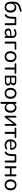

<svg xmlns="http://www.w3.org/2000/svg" viewBox="3603 -4358 942 8188"><g transform="rotate(90 4074.0 -264.0)"><path d="M283 -59Q353 -59 392 -105.5Q431 -152 431 -239Q431 -325 392 -372Q353 -419 284 -419Q215 -419 176 -373Q137 -327 137 -247Q137 -154 175.5 -106.5Q214 -59 283 -59ZM286 9Q177 9 113.5 -61.5Q50 -132 50 -268V-343Q50 -489 109.5 -565Q169 -641 287 -672L430 -713Q471 -722 480 -687Q489 -651 447 -641L293 -598Q214 -576 173 -521Q132 -466 132 -385V-382Q155 -431 200 -459.5Q245 -488 306 -488Q369 -488 417 -458Q465 -428 491.5 -372.5Q518 -317 518 -242Q518 -166 489.5 -109.5Q461 -53 409 -22Q357 9 286 9Z M1012 7Q970 7 970 -37V-419H778V-357Q778 -254 765 -183Q752 -112 721.5 -67.5Q691 -23 640 2Q622 10 608 5Q594 0 587 -13Q580 -26 583.5 -41Q587 -56 604 -67Q641 -88 661.5 -123.5Q682 -159 690 -216.5Q698 -274 698 -359V-438Q698 -487 747 -487H1007Q1055 -487 1055 -438V-37Q1055 7 1012 7Z M1367 9Q1317 9 1277.5 -11Q1238 -31 1215 -64.5Q1192 -98 1192 -140Q1192 -194 1219 -224.5Q1246 -255 1310 -268Q1374 -281 1483 -281H1516V-313Q1516 -373 1490.5 -400.5Q1465 -428 1409 -428Q1341 -428 1267 -389Q1249 -381 1236.5 -387Q1224 -393 1219.5 -406Q1215 -419 1220 -432.5Q1225 -446 1241 -453Q1284 -475 1327 -485.5Q1370 -496 1410 -496Q1506 -496 1552 -449.5Q1598 -403 1598 -305V-37Q1598 7 1558 7Q1517 7 1517 -37V-84Q1499 -40 1459.5 -15.5Q1420 9 1367 9ZM1516 -229H1485Q1405 -229 1359.5 -221.5Q1314 -214 1295.5 -195.5Q1277 -177 1277 -145Q1277 -105 1305 -79.5Q1333 -54 1382 -54Q1441 -54 1478.5 -95Q1516 -136 1516 -198Z M1797 7Q1754 7 1754 -39V-438Q1754 -487 1803 -487H2066Q2105 -487 2105 -452Q2105 -418 2066 -418H1840V-39Q1840 7 1797 7Z M2396 9Q2325 9 2272.5 -22Q2220 -53 2191 -109.5Q2162 -166 2162 -243Q2162 -321 2191 -377.5Q2220 -434 2272.5 -465Q2325 -496 2396 -496Q2467 -496 2519.5 -465Q2572 -434 2601 -377.5Q2630 -321 2630 -243Q2630 -166 2601 -109.5Q2572 -53 2519.5 -22Q2467 9 2396 9ZM2396 -59Q2464 -59 2503.5 -107Q2543 -155 2543 -243Q2543 -332 2503.5 -379.5Q2464 -427 2396 -427Q2329 -427 2289 -379.5Q2249 -332 2249 -243Q2249 -155 2289 -107Q2329 -59 2396 -59Z M2903 7Q2861 7 2861 -37V-417H2716Q2678 -417 2678 -452Q2678 -487 2716 -487H3091Q3129 -487 3129 -452Q3129 -417 3091 -417H2946V-37Q2946 7 2903 7Z M3287 -57H3450Q3499 -57 3525 -78Q3551 -99 3551 -138Q3551 -178 3525 -198.5Q3499 -219 3450 -219H3287ZM3287 -276H3441Q3485 -276 3509.5 -296.5Q3534 -317 3534 -353Q3534 -390 3509.5 -409.5Q3485 -429 3441 -429H3287ZM3251 0Q3206 0 3206 -45V-442Q3206 -487 3251 -487H3446Q3533 -487 3574 -454Q3615 -421 3615 -359Q3615 -321 3593.5 -292.5Q3572 -264 3535 -251Q3581 -240 3606 -209Q3631 -178 3631 -135Q3631 -72 3585 -36Q3539 0 3454 0Z M3960 9Q3889 9 3836.5 -22Q3784 -53 3755 -109.5Q3726 -166 3726 -243Q3726 -321 3755 -377.5Q3784 -434 3836.5 -465Q3889 -496 3960 -496Q4031 -496 4083.5 -465Q4136 -434 4165 -377.5Q4194 -321 4194 -243Q4194 -166 4165 -109.5Q4136 -53 4083.5 -22Q4031 9 3960 9ZM3960 -59Q4028 -59 4067.5 -107Q4107 -155 4107 -243Q4107 -332 4067.5 -379.5Q4028 -427 3960 -427Q3893 -427 3853 -379.5Q3813 -332 3813 -243Q3813 -155 3853 -107Q3893 -59 3960 -59Z M4555 -59Q4622 -59 4662 -107Q4702 -155 4702 -243Q4702 -332 4662 -379.5Q4622 -427 4555 -427Q4488 -427 4447.5 -379.5Q4407 -332 4407 -243Q4407 -155 4447.5 -107Q4488 -59 4555 -59ZM4366 187Q4323 187 4323 143V-450Q4323 -494 4365 -494Q4408 -494 4408 -450V-401Q4429 -445 4473 -470.5Q4517 -496 4573 -496Q4638 -496 4686.5 -465.5Q4735 -435 4761.5 -378Q4788 -321 4788 -243Q4788 -127 4729.5 -59Q4671 9 4573 9Q4517 9 4473.5 -16Q4430 -41 4409 -84V143Q4409 187 4366 187Z M4956 7Q4917 7 4917 -39V-452Q4917 -494 4957 -494Q4995 -494 4995 -452V-117L5257 -466Q5265 -477 5276 -485.5Q5287 -494 5306 -494Q5345 -494 5345 -448V-35Q5345 7 5306 7Q5267 7 5267 -35V-371L5005 -20Q4998 -10 4987 -1.5Q4976 7 4956 7Z M5647 7Q5605 7 5605 -37V-417H5460Q5422 -417 5422 -452Q5422 -487 5460 -487H5835Q5873 -487 5873 -452Q5873 -417 5835 -417H5690V-37Q5690 7 5647 7Z M6174 9Q6057 9 5989.5 -58.5Q5922 -126 5922 -242Q5922 -318 5952 -375Q5982 -432 6035 -464Q6088 -496 6157 -496Q6257 -496 6313.5 -432Q6370 -368 6370 -256Q6370 -226 6340 -226H6006Q6010 -144 6053 -101.5Q6096 -59 6174 -59Q6208 -59 6241.5 -68Q6275 -77 6306 -99Q6328 -111 6342.5 -100.5Q6357 -90 6357.5 -71Q6358 -52 6337 -39Q6305 -17 6261.5 -4Q6218 9 6174 9ZM6006 -278H6296Q6293 -351 6258.5 -392Q6224 -433 6159 -433Q6091 -433 6052 -390.5Q6013 -348 6006 -278Z M6869 7Q6827 7 6827 -37V-419H6635V-357Q6635 -254 6622 -183Q6609 -112 6578.5 -67.5Q6548 -23 6497 2Q6479 10 6465 5Q6451 0 6444 -13Q6437 -26 6440.5 -41Q6444 -56 6461 -67Q6498 -88 6518.5 -123.5Q6539 -159 6547 -216.5Q6555 -274 6555 -359V-438Q6555 -487 6604 -487H6864Q6912 -487 6912 -438V-37Q6912 7 6869 7Z M7113 7Q7070 7 7070 -37V-450Q7070 -494 7113 -494Q7156 -494 7156 -450V-285H7415V-450Q7415 -494 7458 -494Q7501 -494 7501 -450V-37Q7501 7 7458 7Q7415 7 7415 -37V-216H7156V-37Q7156 7 7113 7Z M7864 9Q7793 9 7740.5 -22Q7688 -53 7659 -109.5Q7630 -166 7630 -243Q7630 -321 7659 -377.5Q7688 -434 7740.5 -465Q7793 -496 7864 -496Q7935 -496 7987.5 -465Q8040 -434 8069 -377.5Q8098 -321 8098 -243Q8098 -166 8069 -109.5Q8040 -53 7987.5 -22Q7935 9 7864 9ZM7864 -59Q7932 -59 7971.5 -107Q8011 -155 8011 -243Q8011 -332 7971.5 -379.5Q7932 -427 7864 -427Q7797 -427 7757 -379.5Q7717 -332 7717 -243Q7717 -155 7757 -107Q7797 -59 7864 -59Z"/></g></svg>

Font: Chiron GoRound TC N
Style: Regular
Weight: 350
Designer: Ryoko NISHIZUKA 西塚涼子 (kana, bopomofo & ideographs); Paul D. Hunt (Latin, Greek & Cyrillic); Sandoll Communications 산돌커뮤니
Foundry: Adobe
Version: Version 1.000;hotconv 1.1.1;makeotfexe 2.6.0